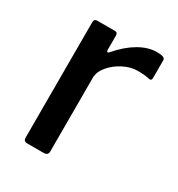

<svg xmlns="http://www.w3.org/2000/svg" viewBox="-136 -630 668 720"><g transform="rotate(30 198.0 -270.0)"><path d="M70 -16V-515Q70 -530 83 -530H160Q172 -530 172 -517V-454Q172 -448 175.5 -447Q179 -446 183 -451Q220 -494 259.5 -517Q299 -540 337 -540Q372 -540 372 -526V-448Q372 -436 361 -438Q342 -443 308 -443Q280 -443 249 -427.5Q218 -412 197 -387Q176 -362 176 -336V-17Q176 0 157 0H86Q70 0 70 -16Z"/></g></svg>

Font: n
Style: Regular
Weight: 500
Designer: Pablo Impallari, Rodrigo Fuenzalida
Foundry: Impallari Type
Version: Version 1.002; ttfautohint (v1.5)